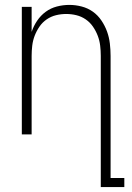

<svg xmlns="http://www.w3.org/2000/svg" viewBox="-20 -548 540 783"><path d="M391 215V-320Q391 -341 388.5 -362Q386 -383 378.5 -402.5Q371 -422 359 -439.5Q347 -457 329.5 -469Q312 -481 291.5 -486Q271 -491 250 -491Q229 -491 208.5 -486Q188 -481 170.5 -469Q153 -457 141 -439.5Q129 -422 121.5 -402.5Q114 -383 111.5 -362Q109 -341 109 -320V0H69V-520H109V-418Q117 -442 131.5 -463.5Q146 -485 166.5 -500Q187 -515 212 -521.5Q237 -528 263 -528Q288 -528 313 -521.5Q338 -515 358.5 -500.5Q379 -486 393.5 -464.5Q408 -443 416.5 -419.5Q425 -396 428 -370.5Q431 -345 431 -320V178H487V215Z"/></svg>

Font: Iosevka Extralight
Style: Regular
Weight: 200
Monospace: yes
Designer: Belleve Invis
Foundry: Belleve Invis
Version: Version 32.0.1; ttfautohint (v1.8.4)